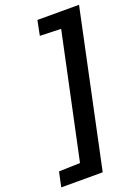

<svg xmlns="http://www.w3.org/2000/svg" viewBox="-212 -815 758 1036"><g transform="rotate(-20 166.5 -296.5)"><path d="M-47 150 -29 65 93 61 245 -654 124 -658 141 -743H380L191 150Z"/></g></svg>

Font: Saira Thin SemiBold
Style: Italic
Weight: 600
Italic angle: -12°
Version: Version 1.101